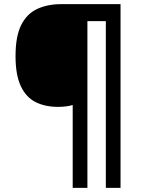

<svg xmlns="http://www.w3.org/2000/svg" viewBox="-20 -780 695 927"><path d="M562 127H491V-678H402V127H331V-273Q301 -264 260 -264Q198 -264 152 -287Q106 -310 80.5 -364Q55 -418 55 -509Q55 -605 82.5 -659.5Q110 -714 160 -737Q210 -760 275 -760H562Z"/></svg>

Font: Noto Sans Gujarati SemiBold
Style: Regular
Weight: 600
Designer: Jelle Bosma - Monotype Design Team, Universal Thirst
Foundry: Monotype Imaging Inc.
Version: Version 2.106; ttfautohint (v1.8.4.7-5d5b)